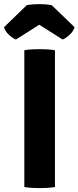

<svg xmlns="http://www.w3.org/2000/svg" viewBox="-41 -934 392 959"><path d="M80.5 -683Q98.5 -686.5 120.5 -687.5Q142.5 -688.5 156.5 -688.5Q172.5 -688.5 193.5 -687.5Q214.5 -686.5 233.5 -683V0Q214.5 3.5 193.5 4.5Q172.5 5.5 156.5 5.5Q142.5 5.5 120.5 4.5Q98.5 3.5 80.5 0ZM217.5 -908 331.5 -798Q324 -775.5 305.2 -758.8Q286.5 -742 272 -736.5L155 -810.5L38.5 -736.5Q24 -742 5 -758.8Q-14 -775.5 -21 -798L92.5 -908Q121 -913.5 155 -913.5Q189.5 -913.5 217.5 -908Z"/></svg>

Font: Signika Negative SC
Style: Bold
Weight: 700
Designer: Anna Giedryś
Foundry: Anna Giedryś
Version: Version 2.000; ttfautohint (v1.8.3) -l 8 -r 50 -G 200 -x 9 -